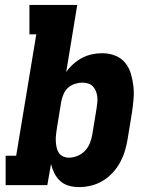

<svg xmlns="http://www.w3.org/2000/svg" viewBox="-20 -755 640 783"><path d="M303 8Q281 8 261 2.5Q241 -3 226 -16.5Q211 -30 202 -48Q193 -66 188 -86L173 0H3V-120H46L128 -615H100V-735H295L250 -461Q262 -479 279 -494Q296 -509 315 -519Q334 -529 355 -533.5Q376 -538 397 -538Q424 -538 449 -528.5Q474 -519 490 -499.5Q506 -480 513.5 -455Q521 -430 524 -403.5Q527 -377 524.5 -349.5Q522 -322 518 -295L500 -185Q496 -161 488.5 -137Q481 -113 468.5 -90.5Q456 -68 438 -49Q420 -30 398 -17Q376 -4 351.5 2Q327 8 303 8ZM261 -112Q278 -112 295.5 -119Q313 -126 326 -139.5Q339 -153 346 -170Q353 -187 356 -204L374 -314Q376 -326 377 -338.5Q378 -351 376.5 -362.5Q375 -374 370.5 -384.5Q366 -395 358.5 -403Q351 -411 339.5 -414.5Q328 -418 316 -418Q301 -418 285.5 -413Q270 -408 258 -397.5Q246 -387 239.5 -372Q233 -357 230 -342L212 -232Q210 -219 208.5 -206Q207 -193 207.5 -180.5Q208 -168 210.5 -155.5Q213 -143 219 -133Q225 -123 236.5 -117.5Q248 -112 261 -112Z"/></svg>

Font: Iosevka Slab HvExObl
Style: Regular
Weight: 900
Width: 7
Italic angle: -9°
Monospace: yes
Designer: Belleve Invis
Foundry: Belleve Invis
Version: Version 11.1.1; ttfautohint (v1.8.3)